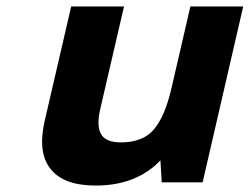

<svg xmlns="http://www.w3.org/2000/svg" viewBox="-20 -566 775 596"><path d="M292 -231Q279 -178 293 -151Q307 -124 355 -124Q424 -124 458 -164.5Q492 -205 512 -291L571 -546H735L609 0H482L478 -68Q403 10 277 10Q177 10 136.5 -42Q96 -94 119 -192L201 -546H365Z"/></svg>

Font: Passageway
Style: BdIt
Weight: 700
Foundry: Ascender Corporation
Version: Version 1.11